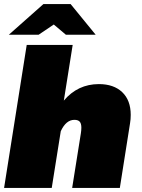

<svg xmlns="http://www.w3.org/2000/svg" viewBox="-20 -920 694 940"><path d="M259.2 -900H325.8L448.3 -750H302.5L243.3 -800L169.2 -750H23.3L192.5 -900ZM0 0 110.8 -700H335.8L292.5 -427.5Q360.8 -508.3 464.2 -508.3Q536.7 -508.3 578.3 -468.8Q620 -429.2 620 -357.5Q620 -335.8 616.7 -316.7L566.7 0H333.3L375.8 -266.7Q378.3 -282.5 378.3 -295Q378.3 -315.8 370 -324.6Q361.7 -333.3 344.2 -333.3Q303.3 -333.3 277.5 -277.5L233.3 0Z"/></svg>

Font: BoonTook
Style: Italic
Weight: 400
Italic angle: -9°
Designer: Sungsit Sawaiwan
Foundry: FontUni
Version: Version 3.0